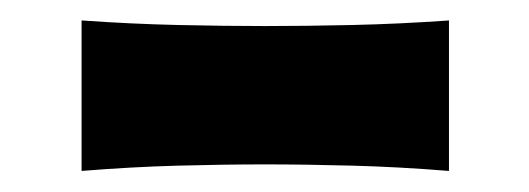

<svg xmlns="http://www.w3.org/2000/svg" viewBox="-20 -424 510 185"><path d="M58.6 -259.3V-404.3Q106.9 -400.9 151.6 -399.9Q196.3 -398.9 235.4 -398.9Q274.4 -398.9 319.3 -399.9Q364.3 -400.9 412.6 -404.3V-259.3Q364.3 -263.2 319.3 -264.4Q274.4 -265.6 235.4 -265.6Q196.3 -265.6 151.6 -264.4Q106.9 -263.2 58.6 -259.3Z"/></svg>

Font: Pinar-DS3-FD Bold
Style: Regular
Weight: 700
Designer: Amin Abedi
Version: Version 3.000